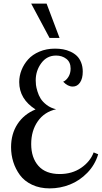

<svg xmlns="http://www.w3.org/2000/svg" viewBox="-20 -1020 561 1058"><path d="M496.1 -180.2 521 -169.9Q503.4 -111.3 461.2 -67.9Q418.9 -24.4 365.5 -3.2Q312 18.1 253.9 18.1Q199.2 18.1 156.7 -2Q114.3 -22 89.8 -55.4Q65.4 -88.9 53.2 -127.7Q41 -166.5 41 -209Q41 -282.2 76.4 -336.4Q111.8 -390.6 175.8 -417Q85.9 -474.1 85.9 -567.9Q85.9 -601.6 98.6 -633.8Q111.3 -666 135 -692.6Q158.7 -719.2 197.3 -735.6Q235.8 -752 283.2 -752Q306.6 -752 327.4 -748.3Q348.1 -744.6 368.4 -735.4Q388.7 -726.1 403.3 -712.2Q418 -698.2 427 -675.8Q436 -653.3 436 -625Q436 -587.4 420.9 -565.2Q405.8 -543 380.9 -543Q353.5 -543 328.1 -569.8Q344.2 -576.2 356.7 -595.9Q369.1 -615.7 369.1 -642.1Q369.1 -677.7 345.5 -695.8Q321.8 -713.9 289.1 -713.9Q238.3 -713.9 207.5 -672.1Q176.8 -630.4 176.8 -577.1Q176.8 -565.4 178.2 -552Q179.7 -538.6 186.3 -516.6Q192.9 -494.6 204.1 -476.6Q215.3 -458.5 237.3 -441.7Q259.3 -424.8 289.1 -418Q224.1 -403.3 188 -351.3Q151.9 -299.3 151.9 -226.1Q151.9 -150.9 191.7 -106Q231.4 -61 309.1 -61Q377.4 -61 427.2 -95.2Q477.1 -129.4 496.1 -180.2ZM236.8 -1000 308.1 -811H252.9L151.9 -1000Z"/></svg>

Font: Lobster Two
Style: Regular
Weight: 400
Designer: Pablo Impallari
Foundry: Pablo Impallari. www.impallari.com
Version: Version 1.006